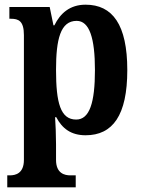

<svg xmlns="http://www.w3.org/2000/svg" viewBox="-20 -566 604 819"><path d="M11 233H303V182H280C256 182 219 174 219 116V49C219 10 217 -36 215 -66H220C245 -18 283 11 345 11C461 11 523 -74 523 -267C523 -461 460 -546 345 -546C278 -546 237 -509 212 -458H208L192 -536H20V-486H26C59 -486 82 -477 82 -416V116C82 174 46 182 22 182H11ZM305 -56C238 -56 219 -127 219 -268C219 -399 238 -477 307 -477C362 -477 385 -402 385 -267C385 -128 362 -56 305 -56Z"/></svg>

Font: Noto Serif Tamil Condensed
Style: Bold
Weight: 700
Width: 3
Designer: Indian Type Foundry, Tom Grace, and the Monotype Design Team
Foundry: Monotype Imaging Inc.
Version: Version 2.004